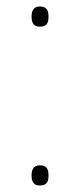

<svg xmlns="http://www.w3.org/2000/svg" viewBox="-20 -562 246 590"><path d="M102 -480C126 -480 129 -494 129 -511C129 -527 126 -542 102 -542C82 -542 77 -527 77 -511C77 -494 82 -480 102 -480ZM102 8C126 8 129 -6 129 -23C129 -39 126 -54 102 -54C82 -54 77 -39 77 -23C77 -6 82 8 102 8Z"/></svg>

Font: Noto Sans Malayalam SemiCondensed Thin
Style: Regular
Weight: 100
Width: 4
Designer: Jelle Bosma - Monotype Design Team
Foundry: Monotype Imaging Inc.
Version: Version 2.104